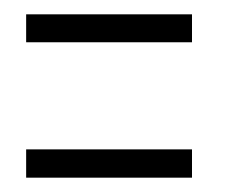

<svg xmlns="http://www.w3.org/2000/svg" viewBox="-20 -377 322 268"><path d="M16.5 -318H248V-357H16.5ZM16.5 -129H248V-168.5H16.5Z"/></svg>

Font: Anybody UltraCondensed Thin Light
Style: Regular
Weight: 300
Version: Version 1.111